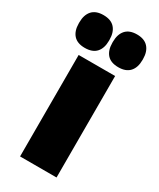

<svg xmlns="http://www.w3.org/2000/svg" viewBox="-199 -748 667 807"><g transform="rotate(30 134.5 -345.0)"><path d="M223 0H46V-492.5H223ZM53 -531Q16.5 -531 -1.8 -551.2Q-20 -571.5 -20 -608V-612.5Q-20 -649 -1.8 -669.5Q16.5 -690 53 -690Q90 -690 108.2 -669.5Q126.5 -649 126.5 -612.5V-608Q126.5 -571.5 108.2 -551.2Q90 -531 53 -531ZM216 -531Q179 -531 161 -551.2Q143 -571.5 143 -608V-612.5Q143 -649 161.2 -669.5Q179.5 -690 216 -690Q252 -690 270.5 -669.5Q289 -649 289 -612.5V-608Q289 -571.5 270.5 -551.2Q252 -531 216 -531Z"/></g></svg>

Font: Anek Malayalam ExtraBold
Style: Regular
Weight: 800
Version: Version 1.003